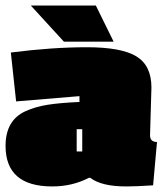

<svg xmlns="http://www.w3.org/2000/svg" viewBox="-20 -661 587 691"><path d="M525 -346 520 -174Q520 -150 545 -150L531 6Q471 10 435 10Q345 10 305 -21H300Q240 10 168 10Q0 10 0 -136Q0 -227 70 -260Q107 -277 152 -284Q197 -291 266 -294V-315L38 -296L19 -472Q168 -491 292.5 -491Q417 -491 471 -458Q525 -425 525 -346ZM256 -196V-116H276V-196ZM210 -511 91 -641H325L389 -511Z"/></svg>

Font: Passion One Black
Style: Regular
Weight: 900
Designer: Alejandro Lo Celso
Foundry: Fontstage
Version: Version 1.002